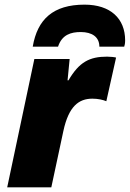

<svg xmlns="http://www.w3.org/2000/svg" viewBox="-20 -807 559 827"><path d="M121 -606H230C247 -658 286 -669 328 -669C376 -669 408 -648 408 -606H515C517 -611 519 -621 519 -633C519 -727 456 -787 344 -787C209 -787 141 -724 121 -606ZM11 0H201L253 -243C276 -349 319 -382 378 -382C402 -382 424 -377 438 -371L480 -559C474 -561 455 -563 441 -563C366 -563 321 -540 275 -461H271L280 -553H128Z"/></svg>

Font: Noto Sans UI Black
Style: Italic
Weight: 900
Italic angle: -372°
Designer: Monotype Design Team
Foundry: Monotype Imaging Inc.
Version: Version 1.901